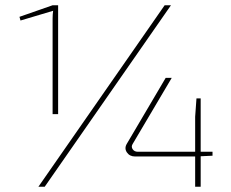

<svg xmlns="http://www.w3.org/2000/svg" viewBox="-20 -710 880 730"><path d="M630 -690 150 0H126L606 -690ZM201 -690V-276H180V-639Q180 -647 180.5 -654.5Q181 -662 182 -669L58 -632L54 -646L180 -690ZM633 -414 484 -162Q478 -152 484.5 -142.5Q491 -133 504 -133H788V-118L724 -115H494Q473 -115 462.5 -130.5Q452 -146 462 -163L610 -414ZM743 -336V0H722V-266L727 -336Z"/></svg>

Font: Exo 2 Thin
Style: Regular
Weight: 250
Designer: Natanael Gama
Foundry: Natanael Gama
Version: Version 2.010